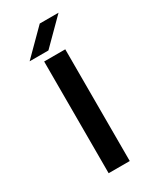

<svg xmlns="http://www.w3.org/2000/svg" viewBox="-150 -597 527 646"><g transform="rotate(-30 113.5 -274.0)"><path d="M72 2H154V-432H72ZM30 -457H103L196 -550H123Z"/></g></svg>

Font: Kunika
Style: Regular
Weight: 400
Designer: Leo Kuroshita
Foundry: kurogedelic
Version: Version 1.000;PS 001.000;hotconv 1.0.88;makeotf.lib2.5.64775